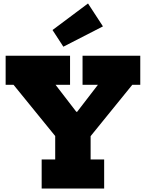

<svg xmlns="http://www.w3.org/2000/svg" viewBox="-20 -1086 840 1106"><path d="M742 -597.5 496.5 -295H304L58 -597.5H12.5V-765H383.5V-597.5H300L468.5 -378.5L370.5 -442H468.5L375.5 -378.5L544 -597.5H455.5V-765H788V-597.5ZM502 -392V-167.5H580V0H220V-167.5H298V-392ZM487 -1066 573 -934 345 -817 282.5 -913Z"/></svg>

Font: Hepta Slab ExtraBold
Style: Regular
Weight: 800
Designer: Michael LaGattuta
Foundry: Michael LaGattuta
Version: Version 1.102